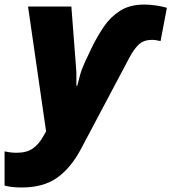

<svg xmlns="http://www.w3.org/2000/svg" viewBox="-83 -582 752 842"><path d="M12.2 240.2Q-16.1 240.2 -34.2 237.5Q-52.2 234.9 -63 231.9V82Q-53.7 84 -40 85.9Q-26.4 87.9 -9.8 87.9Q33.7 87.9 60.3 69.6Q86.9 51.3 107.9 14.2L119.1 -5.9L40 -553.2H230L251 -278.8Q252 -268.6 252 -248Q252 -227.5 252 -206.1H255.9Q262.2 -228.5 267.8 -251.5Q273.4 -274.4 290 -311L320.8 -376Q343.3 -421.9 372.1 -464.6Q400.9 -507.3 443.6 -534.7Q486.3 -562 549.8 -562Q572.8 -562 598.9 -558.3Q625 -554.7 648.9 -547.9L621.1 -401.9Q610.4 -404.3 600.8 -405.8Q591.3 -407.2 583 -407.2Q547.9 -407.2 526.4 -387.5Q504.9 -367.7 484.9 -330.1L272.9 69.8Q228 154.8 167.5 197.5Q106.9 240.2 12.2 240.2Z"/></svg>

Font: Open Sans ExtraBold
Style: Italic
Weight: 800
Italic angle: -12°
Designer: Monotype Design Team
Foundry: Monotype Imaging Inc.
Version: Version 3.000; ttfautohint (v1.8.4)